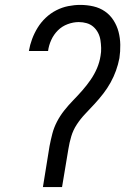

<svg xmlns="http://www.w3.org/2000/svg" viewBox="-20 -763 540 783"><path d="M155 0 182 -167Q187 -193 193.5 -218Q200 -243 212.5 -267Q225 -291 242 -312.5Q259 -334 278.5 -354Q298 -374 316 -394.5Q334 -415 349.5 -437.5Q365 -460 375.5 -484.5Q386 -509 390 -535Q393 -551 392.5 -567.5Q392 -584 389.5 -600Q387 -616 379.5 -630Q372 -644 360.5 -654Q349 -664 333.5 -668.5Q318 -673 301 -673Q279 -673 256 -664.5Q233 -656 216 -639Q199 -622 189 -600Q179 -578 176 -555H98V-556Q102 -580 111 -604Q120 -628 133.5 -650Q147 -672 166.5 -690.5Q186 -709 209.5 -721Q233 -733 258 -738Q283 -743 307 -743Q335 -743 361 -737Q387 -731 408 -716.5Q429 -702 443 -680Q457 -658 463.5 -633Q470 -608 470.5 -580.5Q471 -553 467 -526Q462 -500 453 -475Q444 -450 431 -426.5Q418 -403 401 -381Q384 -359 365 -338.5Q346 -318 327 -298Q308 -278 293 -255Q278 -232 270.5 -206.5Q263 -181 259 -156L233 0Z"/></svg>

Font: Iosevka Fixed
Style: Italic
Weight: 400
Italic angle: -9°
Monospace: yes
Designer: Belleve Invis
Foundry: Belleve Invis
Version: Version 33.2.4